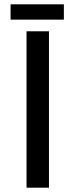

<svg xmlns="http://www.w3.org/2000/svg" viewBox="-20 -870 350 890"><path d="M29 -850V-779H276V-850ZM103 -725V0H207V-725Z"/></svg>

Font: Reem Kufi
Style: Regular
Weight: 400
Designer: Khaled Hosny
Version: Version 0.007